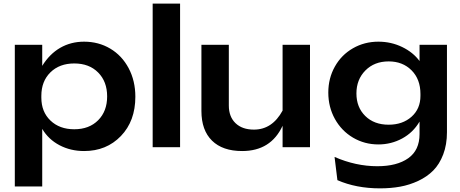

<svg xmlns="http://www.w3.org/2000/svg" viewBox="-20 -805 2514 1050"><path d="M439.9 21Q366.2 21 305.7 -10.7Q245.1 -42.5 210.9 -100.1V214.8H61V-560.1H210.9V-444.8Q251 -509.8 309.3 -543.5Q367.7 -577.1 439.9 -577.1Q519 -577.1 583 -539.1Q647 -501 683.6 -431.9Q720.2 -362.8 720.2 -275.9Q720.2 -143.1 641.1 -61Q562 21 439.9 21ZM386.2 -98.1Q467.8 -98.1 516.8 -147.5Q565.9 -196.8 565.9 -277.8Q565.9 -358.9 516.8 -408.4Q467.8 -458 386.2 -458Q305.2 -458 255.6 -409.2Q206.1 -360.4 206.1 -280.8V-271Q206.1 -193.4 255.9 -145.8Q305.7 -98.1 386.2 -98.1Z M814.9 -785.2H964.8V0H814.9Z M1675.3 -560.1V0H1525.4V-117.2Q1461.4 21 1304.2 21Q1197.3 21 1139.4 -35.9Q1081.5 -92.8 1081.5 -198.2V-560.1H1231.4V-228Q1231.4 -166.5 1268.1 -131.3Q1304.7 -96.2 1368.7 -96.2Q1468.8 -96.2 1525.4 -200.2V-560.1Z M1775.4 -298.8Q1775.4 -377 1811.3 -440.9Q1847.2 -504.9 1910.2 -541Q1973.1 -577.1 2049.3 -577.1Q2118.7 -577.1 2179 -548.1Q2239.3 -519 2274.4 -471.2V-560.1H2424.3V-82Q2424.3 -14.2 2403.8 39.6Q2383.3 93.3 2349.4 127.4Q2315.4 161.6 2267.6 184.1Q2219.7 206.5 2168.5 215.8Q2117.2 225.1 2058.6 225.1Q1927.7 225.1 1825.2 180.2L1809.6 53.2Q1925.8 104 2043.5 104Q2150.9 104 2212.6 60.3Q2274.4 16.6 2274.4 -71.8V-140.1Q2239.3 -80.1 2179.2 -47.6Q2119.1 -15.1 2049.3 -15.1Q1973.6 -15.1 1910.6 -52.2Q1847.7 -89.4 1811.5 -154.5Q1775.4 -219.7 1775.4 -298.8ZM1929.2 -293.9Q1929.2 -218.3 1977.5 -170.7Q2025.9 -123 2105.5 -123Q2181.6 -123 2230.5 -166.5Q2279.3 -210 2279.3 -280.8V-291Q2279.3 -371.6 2230.7 -420.4Q2182.1 -469.2 2105.5 -469.2Q2027.3 -469.2 1978.3 -419.7Q1929.2 -370.1 1929.2 -293.9Z"/></svg>

Font: Mattone
Style: Regular
Weight: 400
Width: 6
Designer: Nunzio Mazzaferro
Foundry: Collletttivo
Version: Version 2.000;Glyphs 3.2 (3217)